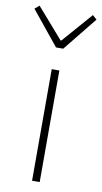

<svg xmlns="http://www.w3.org/2000/svg" viewBox="-114 -850 475 893"><g transform="rotate(10 123.5 -404.0)"><path d="M105 -527H141V0H105ZM-23 -790 -2 -808 122 -666H126L250 -808L270 -790L141 -630H107Z"/></g></svg>

Font: Merged Yaku Han JP Thin
Style: Regular
Weight: 250
Designer: Ryoko NISHIZUKA 西塚涼子 (kana, bopomofo & ideographs); Paul D. Hunt (Latin, Greek & Cyrillic); Sandoll Communications 산돌커뮤니
Foundry: Adobe
Version: Version 2.004